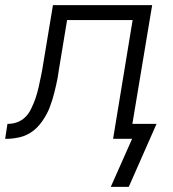

<svg xmlns="http://www.w3.org/2000/svg" viewBox="-53 -540 673 747"><path d="M378 187 461 0H387L463 -462H208L176 -268Q174 -253 171.5 -238.5Q169 -224 165.5 -209.5Q162 -195 158.5 -180.5Q155 -166 150.5 -151.5Q146 -137 140.5 -122.5Q135 -108 127.5 -94.5Q120 -81 111 -68Q102 -55 90.5 -43.5Q79 -32 65.5 -23.5Q52 -15 37.5 -10Q23 -5 5.5 -2.5Q-12 0 -21 0H-33L-24 -58Q-13 -58 -2 -60Q9 -62 20 -67Q31 -72 40 -79.5Q49 -87 56 -96.5Q63 -106 68 -116.5Q73 -127 77.5 -137.5Q82 -148 85.5 -158.5Q89 -169 92 -180Q95 -191 97.5 -201.5Q100 -212 102 -223Q104 -234 107 -246.5Q110 -259 111 -267L153 -520H539L462 -58H556L448 187Z"/></svg>

Font: Iosevka Aile Light Oblique
Style: Regular
Weight: 300
Italic angle: -9°
Designer: Belleve Invis
Foundry: Belleve Invis
Version: Version 31.1.0; ttfautohint (v1.8.4)